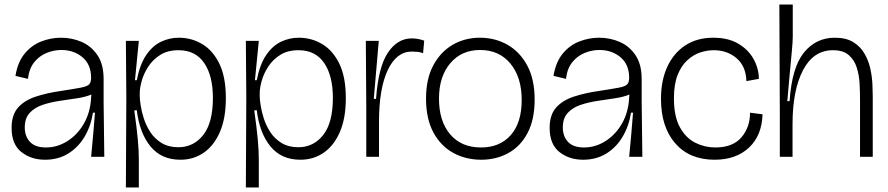

<svg xmlns="http://www.w3.org/2000/svg" viewBox="-20 -690 3906 845"><path d="M178 13Q117 13 74 -21Q31 -55 31 -127Q31 -184 59 -216Q87 -248 136.5 -264.5Q186 -281 250 -290Q309 -299 337 -304.5Q365 -310 373 -319.5Q381 -329 381 -347Q381 -406 343 -438Q305 -470 250 -470Q217 -470 185 -457Q153 -444 130.5 -416Q108 -388 103 -343L48 -356Q58 -417 88.5 -454Q119 -491 161.5 -507.5Q204 -524 248 -524Q297 -524 339.5 -505.5Q382 -487 409 -447Q436 -407 436 -342V-242Q437 -182 437.5 -121Q438 -60 439 0H381Q386 -50 390 -96.5Q394 -143 398 -194H389Q380 -135 352 -88Q324 -41 280 -14Q236 13 178 13ZM182 -41Q233 -41 277.5 -69.5Q322 -98 350 -147.5Q378 -197 381 -261L382 -274Q356 -263 319 -257.5Q282 -252 242 -246Q202 -240 167.5 -228.5Q133 -217 111 -193.5Q89 -170 89 -129Q89 -90 112 -65.5Q135 -41 182 -41Z M534 135 536 -261 534 -510H591L574 -337H582Q596 -408 624 -448.5Q652 -489 689 -506.5Q726 -524 767 -524Q823 -524 870 -496Q917 -468 945.5 -409.5Q974 -351 974 -258Q974 -169 947.5 -108.5Q921 -48 876 -17.5Q831 13 774 13Q690 13 642 -46Q594 -105 582 -205L571 -204Q582 -126 586.5 -76.5Q591 -27 591 12V135ZM765 -42Q832 -42 874.5 -96Q917 -150 917 -259Q917 -357 878.5 -413Q840 -469 766 -469Q718 -469 685.5 -448.5Q653 -428 633 -397.5Q613 -367 604 -335Q595 -303 595 -280V-267Q595 -254 599 -227Q603 -200 613 -168.5Q623 -137 642 -108Q661 -79 691.5 -60.5Q722 -42 765 -42Z M1062 135 1064 -261 1062 -510H1119L1102 -337H1110Q1124 -408 1152 -448.5Q1180 -489 1217 -506.5Q1254 -524 1295 -524Q1351 -524 1398 -496Q1445 -468 1473.5 -409.5Q1502 -351 1502 -258Q1502 -169 1475.5 -108.5Q1449 -48 1404 -17.5Q1359 13 1302 13Q1218 13 1170 -46Q1122 -105 1110 -205L1099 -204Q1110 -126 1114.5 -76.5Q1119 -27 1119 12V135ZM1293 -42Q1360 -42 1402.5 -96Q1445 -150 1445 -259Q1445 -357 1406.5 -413Q1368 -469 1294 -469Q1246 -469 1213.5 -448.5Q1181 -428 1161 -397.5Q1141 -367 1132 -335Q1123 -303 1123 -280V-267Q1123 -254 1127 -227Q1131 -200 1141 -168.5Q1151 -137 1170 -108Q1189 -79 1219.5 -60.5Q1250 -42 1293 -42Z M1592 0V-224L1590 -510H1647L1625 -255H1635Q1645 -395 1687 -458Q1729 -521 1792 -521Q1820 -521 1847 -511L1842 -456Q1829 -461 1816 -462Q1803 -463 1792 -463Q1725 -463 1686.5 -381.5Q1648 -300 1648 -154V0Z M2098 13Q2030 13 1975 -17Q1920 -47 1887.5 -107Q1855 -167 1855 -256Q1855 -343 1887 -402.5Q1919 -462 1972.5 -493Q2026 -524 2092 -524Q2159 -524 2213.5 -493Q2268 -462 2300.5 -401.5Q2333 -341 2333 -252Q2333 -164 2302 -105Q2271 -46 2217.5 -16.5Q2164 13 2098 13ZM2097 -41Q2180 -41 2228 -95.5Q2276 -150 2276 -250Q2276 -350 2226.5 -410Q2177 -470 2093 -470Q2011 -470 1961.5 -411.5Q1912 -353 1912 -256Q1912 -157 1961 -99Q2010 -41 2097 -41Z M2546 13Q2485 13 2442 -21Q2399 -55 2399 -127Q2399 -184 2427 -216Q2455 -248 2504.5 -264.5Q2554 -281 2618 -290Q2677 -299 2705 -304.5Q2733 -310 2741 -319.5Q2749 -329 2749 -347Q2749 -406 2711 -438Q2673 -470 2618 -470Q2585 -470 2553 -457Q2521 -444 2498.5 -416Q2476 -388 2471 -343L2416 -356Q2426 -417 2456.5 -454Q2487 -491 2529.5 -507.5Q2572 -524 2616 -524Q2665 -524 2707.5 -505.5Q2750 -487 2777 -447Q2804 -407 2804 -342V-242Q2805 -182 2805.5 -121Q2806 -60 2807 0H2749Q2754 -50 2758 -96.5Q2762 -143 2766 -194H2757Q2748 -135 2720 -88Q2692 -41 2648 -14Q2604 13 2546 13ZM2550 -41Q2601 -41 2645.5 -69.5Q2690 -98 2718 -147.5Q2746 -197 2749 -261L2750 -274Q2724 -263 2687 -257.5Q2650 -252 2610 -246Q2570 -240 2535.5 -228.5Q2501 -217 2479 -193.5Q2457 -170 2457 -129Q2457 -90 2480 -65.5Q2503 -41 2550 -41Z M3125 13Q3015 13 2952 -59Q2889 -131 2889 -255Q2889 -336 2917 -396.5Q2945 -457 2996.5 -490.5Q3048 -524 3119 -524Q3184 -524 3228 -498.5Q3272 -473 3295.5 -432Q3319 -391 3320 -343L3265 -333Q3263 -398 3222 -433.5Q3181 -469 3121 -469Q3092 -469 3061.5 -459Q3031 -449 3004.5 -424.5Q2978 -400 2962 -359.5Q2946 -319 2946 -257Q2946 -177 2972.5 -129.5Q2999 -82 3040.5 -61.5Q3082 -41 3128 -41Q3205 -41 3243 -85.5Q3281 -130 3281 -194L3336 -187Q3333 -93 3276 -40Q3219 13 3125 13Z M3412 0V-199L3410 -670H3469V-528Q3469 -509 3465 -465.5Q3461 -422 3455.5 -364.5Q3450 -307 3445 -245H3455Q3465 -393 3518 -458.5Q3571 -524 3654 -524Q3704 -524 3735.5 -504.5Q3767 -485 3785 -453.5Q3803 -422 3810.5 -387Q3818 -352 3819.5 -320Q3821 -288 3821 -267V0H3765V-254Q3765 -286 3763 -323Q3761 -360 3750.5 -393Q3740 -426 3715.5 -447.5Q3691 -469 3646 -469Q3560 -469 3514 -381Q3468 -293 3468 -143V0Z"/></svg>

Font: Bricolage Grotesque 48pt ExtraLight
Style: Regular
Weight: 200
Designer: Mathieu Triay
Foundry: Atelier Triay
Version: Version 1.000; ttfautohint (v1.8.4.7-5d5b);gftools[0.9.32]